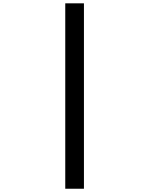

<svg xmlns="http://www.w3.org/2000/svg" viewBox="-20 -1072 905 1165"><path d="M376 73.2H489.3V-1051.8H376Z"/></svg>

Font: OCR-B
Style: Regular
Weight: 400
Version: 1.1